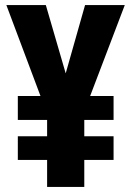

<svg xmlns="http://www.w3.org/2000/svg" viewBox="-20 -827 517 754"><path d="M238 -539 314 -807H470L334 -450H426V-356H311V-292H426V-199H311V-93H165V-199H50V-292H165V-356H50V-450H139L5 -807H160Z"/></svg>

Font: Noto Sans Kannada UI ExtraCondensed ExtraBold
Style: Regular
Weight: 800
Width: 2
Designer: Jelle Bosma - Monotype Design Team
Foundry: Monotype Imaging Inc.
Version: Version 2.005; ttfautohint (v1.8.4.7-5d5b)